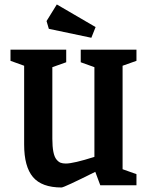

<svg xmlns="http://www.w3.org/2000/svg" viewBox="-20 -828 664 858"><path d="M388.2 -659.2 198.2 -699.2 188 -733.9 233.9 -808.1 407.2 -707ZM254.9 9.8Q166.5 9.8 127.2 -36.9Q87.9 -83.5 87.9 -182.1V-534.2L26.9 -556.2V-606H275.9V-549.8L213.9 -527.8V-208Q213.9 -172.9 218.5 -149.7Q223.1 -126.5 232.2 -115.5Q241.2 -104.5 250.7 -100.8Q260.3 -97.2 273.9 -97.2Q308.6 -97.2 401.9 -127V-527.8L340.8 -549.8V-606H589.8V-556.2L527.8 -534.2V-71.8L589.8 -49.8V0H428.2L405.8 -60.1Q266.1 9.8 254.9 9.8Z"/></svg>

Font: Grenze SemiBold
Style: Regular
Weight: 600
Designer: Renata Polastri
Foundry: Omnibus-Type
Version: Version 1.002;PS 001.002;hotconv 1.0.88;makeotf.lib2.5.64775